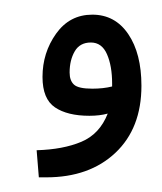

<svg xmlns="http://www.w3.org/2000/svg" viewBox="-20 -242 221 262"><path d="M33 0 30 -37Q66 -38 91 -48.5Q116 -59 127 -87Q116 -84 102 -84Q72 -84 55 -95.5Q38 -107 38 -137Q38 -170 56.5 -196Q75 -222 106 -222Q137 -222 155 -195.5Q173 -169 173 -125Q173 -67 137.5 -33.5Q102 0 43 0ZM75 -143Q75 -132 81 -126.5Q87 -121 106 -121Q121 -121 133 -124V-128Q133 -152 126 -168Q119 -184 104 -184Q89 -184 82 -172Q75 -160 75 -143Z"/></svg>

Font: TSCustom
Style: Regular
Weight: 400
Designer: Monotype Design Team
Foundry: Monotype Imaging Inc.
Version: Version 2.004; ttfautohint (v1.8.3) -l 8 -r 50 -G 200 -x 14 